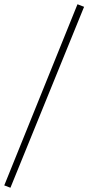

<svg xmlns="http://www.w3.org/2000/svg" viewBox="-40 -750 415 902"><path d="M-20 121 324 -730 355 -718 9 132Z"/></svg>

Font: Maitree ExtraLight
Style: Regular
Weight: 275
Designer: CadsonDemak Team
Foundry: CadsonDemak
Version: Version 1.003